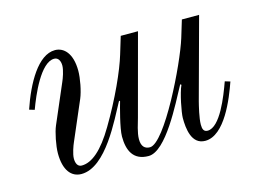

<svg xmlns="http://www.w3.org/2000/svg" viewBox="-71 -577 949 710"><g transform="rotate(-15 403.0 -222.0)"><path d="M36 -268 56 -262C75 -314 122 -426 174 -426C190 -426 197 -411 197 -394C197 -376 186 -346 181 -335L117 -186C107 -163 97 -113 97 -84C97 -20 123 12 162 12C257 12 331 -151 366 -214L369 -211C364 -194 342 -115 342 -83C342 -30 360 12 419 12C486 12 564 -148 600 -214L604 -211C591 -184 577 -111 577 -91C577 -51 583 12 636 12C711 12 761 -116 782 -176L762 -182C743 -129 702 -22 654 -22C639 -22 635 -33 635 -50C635 -75 646 -119 650 -135L734 -444H668L648 -378C620 -287 489 -18 432 -18C413 -18 400 -29 400 -57C400 -83 412 -116 417 -135L500 -444H434L414 -378C397 -321 354 -225 298 -131C252 -53 210 -18 171 -18C155 -18 149 -33 149 -50C149 -68 160 -98 165 -109L229 -258C240 -284 249 -331 249 -360C249 -428 218 -456 185 -456C120 -456 68 -362 36 -268Z"/></g></svg>

Font: Old Standard
Style: Italic
Weight: 400
Italic angle: -15.2°
Designer: Alexey Kryukov <alexios@thessalonica.org.ru>
Version: Version 2.0